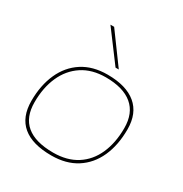

<svg xmlns="http://www.w3.org/2000/svg" viewBox="-183 -928 1023 1075"><g transform="rotate(30 328.0 -390.0)"><path d="M300 10Q177 10 114 -42.5Q51 -95 51 -200Q51 -300 85.5 -377Q120 -454 186.5 -497Q253 -540 348 -540Q469 -540 533 -486.5Q597 -433 597 -330Q597 -228 562.5 -151.5Q528 -75 461.5 -32.5Q395 10 300 10ZM301 -9Q390 -9 452 -48.5Q514 -88 546 -160Q578 -232 578 -327Q578 -423 519 -472.5Q460 -522 347 -522Q258 -522 196 -481Q134 -440 102 -368Q70 -296 70 -202Q70 -9 301 -9ZM366 -596 221 -790H245L387 -596Z"/></g></svg>

Font: Georama Extended Thin
Style: Italic
Weight: 100
Width: 7
Italic angle: -9°
Designer: Jean-Baptiste Levee
Foundry: Production Type
Version: Version 1.000